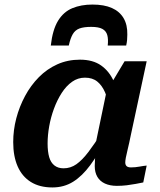

<svg xmlns="http://www.w3.org/2000/svg" viewBox="-20 -811 704 843"><path d="M386 -791Q336 -791 297.5 -775Q259 -759 235 -720Q211 -681 203 -611H282Q289 -643 299.5 -661Q310 -679 329 -686Q348 -693 380 -693Q413 -693 429.5 -684Q446 -675 451 -657Q456 -639 453 -611H534Q537 -624 538 -635.5Q539 -647 539 -659Q540 -702 522.5 -731.5Q505 -761 471 -776Q437 -791 386 -791ZM505 -352 461 -335Q454 -376 441 -406Q428 -436 407 -453Q386 -470 353 -470Q322 -470 296.5 -452Q271 -434 251 -403Q231 -372 217 -334Q203 -296 196 -256.5Q189 -217 189 -181Q189 -145 196 -121Q203 -97 219 -84.5Q235 -72 259 -72Q290 -72 315.5 -90Q341 -108 368 -143.5Q395 -179 428 -231L446 -198Q411 -133 376 -85.5Q341 -38 301 -13Q261 12 210 12Q154 12 115.5 -12Q77 -36 57.5 -80.5Q38 -125 38 -187Q38 -240 51.5 -291.5Q65 -343 90 -389.5Q115 -436 150.5 -472Q186 -508 231.5 -528.5Q277 -549 331 -549Q388 -549 424 -523.5Q460 -498 479.5 -454Q499 -410 505 -352ZM624 -542 554 -216Q547 -181 541 -157Q535 -133 532.5 -119Q530 -105 530 -98Q530 -87 536 -81.5Q542 -76 555 -76Q574 -76 592.5 -79.5Q611 -83 624 -84L609 -10Q594 -7 575.5 -3.5Q557 0 536.5 2.5Q516 5 493 5Q463 5 441 -5Q419 -15 407.5 -34.5Q396 -54 396 -82Q396 -91 397 -109Q398 -127 401 -151L392 -142L449 -416L457 -425L527 -542Z"/></svg>

Font: Roboto Serif 20pt SemiBold
Style: Italic
Weight: 600
Italic angle: -10°
Version: Version 1.007